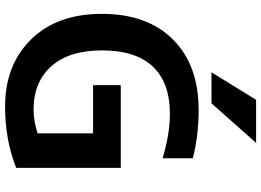

<svg xmlns="http://www.w3.org/2000/svg" viewBox="-154 -848 1013 744"><g transform="rotate(90 352.0 -476.5)"><path d="M407.2 -740.2Q505.9 -740.2 593.8 -717.8V-600.6Q499 -628.9 421.9 -628.9Q300.8 -628.9 238.3 -562.5Q175.8 -496.1 175.8 -365.2Q175.8 -238.3 237.3 -169.4Q298.8 -100.6 404.3 -100.6Q450.2 -100.6 497.1 -116.2V-331.1H310.5V-438.5H630.9V-33.2Q522.5 9.8 393.6 9.8Q232.4 9.8 133.3 -90.8Q34.2 -191.4 34.2 -365.2Q34.2 -541 133.3 -640.6Q232.4 -740.2 407.2 -740.2ZM367.2 -962.9H534.2L380.9 -790H260.7Z"/></g></svg>

Font: Mgen+ 1c bold
Style: Bold
Weight: 700
Designer: [Source Han Sans]
Ryoko NISHIZUKA  (kana & ideographs); Paul D. Hunt (Latin, Greek & Cyrillic); Wenlong ZHANG  (bopomofo
Version: Version 1.059.20150602